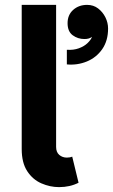

<svg xmlns="http://www.w3.org/2000/svg" viewBox="-20 -760 463 787"><path d="M69 -149V-740H210V-158Q210 -136 223 -125Q236 -114 254 -114Q267 -114 276 -118L302 -11Q267 7 222 7Q185 7 149.5 -8.5Q114 -24 91.5 -58.5Q69 -93 69 -149ZM254 -496V-556Q281 -554 303 -562Q325 -570 339 -583.5Q353 -597 357 -609Q346 -600 326 -600Q299 -600 278 -615.5Q257 -631 257 -665Q257 -699 280 -719.5Q303 -740 337 -740Q363 -740 382 -725.5Q401 -711 412 -689Q423 -667 423 -643Q423 -593 399 -558.5Q375 -524 336 -508Q297 -492 254 -496Z"/></svg>

Font: Parkinsans SemiBold
Style: Regular
Weight: 600
Designer: Red Stone, Indian Type Foundry
Foundry: Indian Type Foundry
Version: Version 1.000